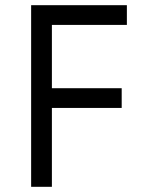

<svg xmlns="http://www.w3.org/2000/svg" viewBox="-20 -720 559 740"><path d="M100 0H180V-304H449V-380H180V-624H469V-700H100Z"/></svg>

Font: Fixel Variable
Style: Regular
Weight: 100
Width: 3
Designer: AlfaBravo + MacPaw
Foundry: Kyrylo Tkachov, Marchela Mozhyna, Serhii Makarenko, Maria Weinstein, Zakhar Kryvoshyya
Version: Version 1.211